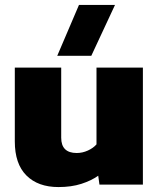

<svg xmlns="http://www.w3.org/2000/svg" viewBox="-20 -748 644 778"><path d="M212 -522 300 -728H446L350 -522ZM217 10Q134 10 87 -37Q40 -84 40 -175V-474H228V-190Q228 -128 291 -128Q314 -128 336 -138Q358 -148 371 -163V-474H559V0H383L378 -36Q350 -16 309.5 -3Q269 10 217 10Z"/></svg>

Font: Kanit
Style: Bold
Weight: 700
Designer: Katatrad Team
Foundry: CadsonDemak
Version: Version 2.000; ttfautohint (v1.8.3)